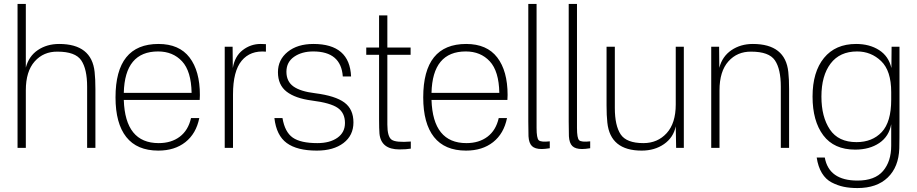

<svg xmlns="http://www.w3.org/2000/svg" viewBox="-20 -750 4652 974"><path d="M111 -730V-407Q126 -465 172 -496Q218 -527 280 -527Q445 -527 460 -385Q464 -349 464 -298V0H422V-310Q422 -400 392 -444Q362 -488 272 -488Q201 -489 156 -438.5Q111 -388 111 -292V0H69V-730Z M784 -527Q889 -527 941.5 -458.5Q994 -390 994 -268Q994 -255 993 -243H608Q615 -24 785 -24Q849 -24 892 -56.5Q935 -89 949 -151H991Q975 -72 920.5 -29Q866 14 783 14Q675 14 620.5 -55Q566 -124 566 -256Q566 -527 784 -527ZM608 -279H952Q950 -389 903.5 -439Q857 -489 782 -489Q613 -489 608 -279Z M1302 -527Q1321 -527 1329 -526V-488Q1250 -495 1206 -442Q1162 -389 1162 -271V0H1120V-513H1160L1161 -405Q1171 -465 1211.5 -496Q1252 -527 1302 -527Z M1570 -527Q1754 -527 1761 -362H1719Q1710 -489 1569 -489Q1511 -489 1472 -462Q1433 -435 1433 -386Q1433 -337 1468.5 -311.5Q1504 -286 1579 -277Q1681 -264 1727 -230Q1773 -196 1773 -129Q1773 -63 1722.5 -24.5Q1672 14 1587 14Q1487 14 1434.5 -24.5Q1382 -63 1372 -151H1413Q1425 -80 1465 -52Q1505 -24 1590 -24Q1653 -24 1691.5 -51Q1730 -78 1730 -126Q1730 -177 1693.5 -202.5Q1657 -228 1562 -240Q1478 -251 1434 -285Q1390 -319 1390 -384Q1390 -447 1439.5 -487Q1489 -527 1570 -527Z M1945 -118Q1945 -57 1966.5 -41.5Q1988 -26 2064 -32V4Q2041 8 2006 8Q1913 8 1905 -72Q1903 -97 1903 -145V-472H1838V-509H1903V-672H1945V-509H2063V-472H1945Z M2345 -527Q2450 -527 2502.5 -458.5Q2555 -390 2555 -268Q2555 -255 2554 -243H2169Q2176 -24 2346 -24Q2410 -24 2453 -56.5Q2496 -89 2510 -151H2552Q2536 -72 2481.5 -29Q2427 14 2344 14Q2236 14 2181.5 -55Q2127 -124 2127 -256Q2127 -527 2345 -527ZM2169 -279H2513Q2511 -389 2464.5 -439Q2418 -489 2343 -489Q2174 -489 2169 -279Z M2702 -101Q2702 -49 2713 -38.5Q2724 -28 2769 -33V2Q2743 6 2728 6Q2694 6 2678.5 -9Q2663 -24 2661 -59Q2660 -79 2660 -133V-730H2702Z M2907 -101Q2907 -49 2918 -38.5Q2929 -28 2974 -33V2Q2948 6 2933 6Q2899 6 2883.5 -9Q2868 -24 2866 -59Q2865 -79 2865 -133V-730H2907Z M3235 14Q3076 14 3061 -128Q3057 -164 3057 -215V-513H3099V-202Q3099 -113 3128.5 -68.5Q3158 -24 3244 -24Q3316 -24 3362 -74.5Q3408 -125 3408 -220V-513H3449V0H3410L3408 -109Q3396 -52 3348.5 -19Q3301 14 3235 14Z M3799 -527Q3964 -527 3979 -385Q3983 -349 3983 -298V0H3941V-310Q3941 -400 3911 -444Q3881 -488 3791 -488Q3720 -489 3675 -438.5Q3630 -388 3630 -292V0H3588V-513H3628L3629 -406Q3644 -464 3690.5 -495.5Q3737 -527 3799 -527Z M4543 -141Q4543 -31 4542 3Q4539 97 4483.5 150.5Q4428 204 4330 204Q4291 204 4260 197.5Q4229 191 4199 175.5Q4169 160 4149.5 128Q4130 96 4123 49H4164Q4185 166 4330 166Q4418 166 4459.5 117.5Q4501 69 4501 -11V-120Q4490 -58 4440.5 -24.5Q4391 9 4318 9Q4211 9 4156.5 -63.5Q4102 -136 4102 -260Q4102 -385 4160 -456Q4218 -527 4323 -527Q4391 -527 4439.5 -496Q4488 -465 4502 -405L4503 -513H4543ZM4147 -260Q4147 -157 4190 -93Q4233 -29 4325 -29Q4405 -29 4453 -80Q4501 -131 4501 -244V-283Q4501 -391 4450 -440Q4399 -489 4328 -489Q4240 -489 4193.5 -427.5Q4147 -366 4147 -260Z"/></svg>

Font: Nacelle UltraLight
Style: Regular
Weight: 200
Designer: Sora Sagano
Foundry: Sora Sagano
Version: Version 1.000;FEAKit 1.0